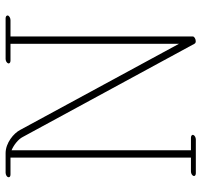

<svg xmlns="http://www.w3.org/2000/svg" viewBox="-37 -680 726 692"><g transform="rotate(-90 326.0 -334.0)"><path d="M616.2 -669.9C616.2 -673.8 611.8 -676.8 606 -676.8H459.5C452.6 -676.8 445.8 -672.9 443.8 -668C441.9 -663.1 446.3 -659.2 453.1 -659.2H514.2V-51.8L203.6 -624.5C191.9 -647.5 156.7 -676.8 120.1 -676.8H49.3C42.5 -676.8 33.2 -672.4 33.2 -665.5C33.2 -661.6 37.1 -659.2 43 -659.2H104V-8.8H53.7C46.9 -8.8 40 -4.9 38.1 0C36.1 4.9 40.5 8.8 47.4 8.8H169.4C176.3 8.8 183.6 4.9 185.5 0C187.5 -4.9 182.6 -8.8 175.8 -8.8H130.4V-655.3C148.9 -647.9 170.4 -630.9 178.2 -615.2L514.6 4.4C516.3 7.3 519.6 8.5 523.4 8.5C531.1 8.5 540.5 3.6 540.5 -2V-659.2H599.6C606.4 -659.2 616.2 -663.6 616.2 -669.9Z"/></g></svg>

Font: WireWyrm
Style: Light
Weight: 200
Version: Version 001.000